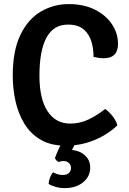

<svg xmlns="http://www.w3.org/2000/svg" viewBox="-20 -718 646 964"><path d="M449.5 -432.5Q450 -472 439 -509.2Q428 -546.5 400 -570.5Q372 -594.5 321.5 -594.5Q248.5 -594.5 213.2 -529Q178 -463.5 178 -338Q178 -221 219 -159.2Q260 -97.5 332.5 -97.5Q381 -97.5 424.5 -118.2Q468 -139 508 -171Q527 -158 545.5 -134.5Q564 -111 569 -88.5Q541 -61 500.8 -37.5Q460.5 -14 412 -0.2Q363.5 13.5 310.5 13.5Q235.5 13.5 184.5 -16.2Q133.5 -46 102.5 -96.8Q71.5 -147.5 57.8 -210.2Q44 -273 44 -338.5Q44 -463.5 82.5 -543Q121 -622.5 185.2 -660Q249.5 -697.5 325 -697.5Q400.5 -697.5 456 -669.8Q511.5 -642 542 -596.5Q572.5 -551 572.5 -497Q572.5 -462 554.5 -443.8Q536.5 -425.5 500 -425.5Q486 -425.5 474.2 -427.5Q462.5 -429.5 449.5 -432.5ZM256 75.5Q261.5 59 272.8 34.2Q284 9.5 293 -6H364Q358.5 1 352 13.8Q345.5 26.5 341.5 35Q381 38.5 407 62.5Q433 86.5 433 123Q433 168.5 397 197.5Q361 226.5 305.5 226.5Q281.5 226.5 259 220.2Q236.5 214 224 205Q225 190 230.8 174.2Q236.5 158.5 246.5 147Q255.5 152.5 268.5 156.5Q281.5 160.5 295 160.5Q315.5 160.5 326 150.5Q336.5 140.5 336.5 126Q336.5 111 326.2 100.8Q316 90.5 297.5 90.5Q291.5 90.5 286 91.8Q280.5 93 275.5 95.5Q261 89 256 75.5Z"/></svg>

Font: Signika Negative Light SemiBold
Style: Regular
Weight: 600
Version: Version 2.001